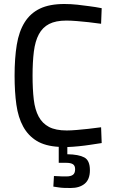

<svg xmlns="http://www.w3.org/2000/svg" viewBox="-20 -725 577 961"><path d="M430 127Q430 173 404 194.5Q378 216 334 216Q317 216 301.5 215.5Q286 215 274 213Q260 211 247 209L250 156Q261 157 272 157Q281 158 292 158Q303 158 313 158Q334 158 345 150Q356 142 356 122Q356 104 345 97Q334 90 313 90H274V10Q206 6 163.5 -20Q121 -46 96 -91.5Q71 -137 62 -201Q53 -265 53 -346Q53 -434 64 -501Q75 -568 103.5 -613.5Q132 -659 180 -682Q228 -705 302 -705Q334 -705 367 -701.5Q400 -698 427 -694Q459 -690 489 -684L486 -606Q455 -610 423 -614Q396 -617 365.5 -619.5Q335 -622 312 -622Q259 -622 226 -605Q193 -588 174.5 -553.5Q156 -519 149.5 -467Q143 -415 143 -346Q143 -278 149 -227Q155 -176 173.5 -141.5Q192 -107 225.5 -89.5Q259 -72 314 -72Q335 -72 364.5 -74.5Q394 -77 421 -80Q453 -84 486 -88L489 -9Q460 -4 430 0Q404 4 374 7Q344 10 317 11V47Q374 48 402 63Q430 78 430 127Z"/></svg>

Font: Panefresco 500wt
Style: Regular
Weight: 700
Foundry: Campivisivi & Chank Co
Version: Version 1.001